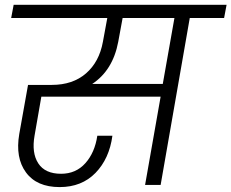

<svg xmlns="http://www.w3.org/2000/svg" viewBox="-20 -760 951 789"><path d="M465.8 -587.9Q443.8 -471.2 358.9 -415H648.9L696.8 -686H483.9ZM25.9 -686 36.1 -740.2H911.1L900.9 -686H759.8L640.1 0H576.2L640.1 -362.8H149.9L122.1 -203.1Q109.4 -131.8 137.2 -88.9Q165 -45.9 231 -45.9Q292 -45.9 330.8 -89.4Q369.6 -132.8 379.9 -202.1H441.9Q429.2 -107.9 372.6 -49.6Q315.9 8.8 225.1 8.8Q130.9 8.8 86.7 -51.5Q42.5 -111.8 59.1 -209L95.2 -411.1H192.9Q278.8 -411.1 333.3 -458.3Q387.7 -505.4 402.8 -587.9L420.9 -686Z"/></svg>

Font: SVN-Poppins Light
Style: Italic
Weight: 300
Italic angle: -10°
Designer: Ninad Kale (Devanagari), Jonny Pinhorn (Latin)
Foundry: Indian Type Foundry
Version: Version 3.002 2017